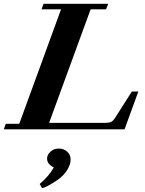

<svg xmlns="http://www.w3.org/2000/svg" viewBox="-46 -683 766 1014"><path d="M-25.9 0 -15.6 -29.3H55.7L276.4 -633.8H173.3L184.1 -663.1H525.4L514.2 -633.8H432.6L213.4 -34.2H510.7Q530.3 -34.2 540.5 -39.1Q550.8 -43.9 560.5 -58.6L650.4 -199.7H684.6L611.8 0ZM175.8 310.5 163.6 288.6Q210.4 250 238.3 201.2Q202.6 183.6 202.6 155.3Q202.6 133.8 220.7 117.7Q238.8 101.6 264.6 101.6Q291.5 101.6 309.3 118.2Q327.1 134.8 327.1 159.7Q327.1 185.1 308.8 214.8Q290.5 244.6 258.8 266.6Q199.2 307.1 175.8 310.5Z"/></svg>

Font: Elstob Grade
Style: Italic
Weight: 400
Italic angle: -20°
Designer: Peter S. Baker
Version: Version 1.015